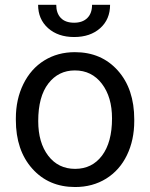

<svg xmlns="http://www.w3.org/2000/svg" viewBox="-20 -750 610 780"><path d="M44.4 0ZM44.4 -269Q44.4 -346.7 75 -408.7Q105.5 -470.7 159.9 -504.4Q214.4 -538.1 284.2 -538.1Q392.1 -538.1 458.7 -463.4Q525.4 -388.7 525.4 -264.6V-258.3Q525.4 -181.2 495.8 -119.9Q466.3 -58.6 411.4 -24.4Q356.4 9.8 285.2 9.8Q177.7 9.8 111.1 -64.9Q44.4 -139.6 44.4 -262.7ZM135.3 -258.3Q135.3 -170.4 176 -117.2Q216.8 -64 285.2 -64Q354 -64 394.5 -117.9Q435.1 -171.9 435.1 -269Q435.1 -356 393.8 -409.9Q352.5 -463.9 284.2 -463.9Q217.3 -463.9 176.3 -410.6Q135.3 -357.4 135.3 -258.3ZM427.2 -730.5Q427.2 -671.4 387 -635.5Q346.7 -599.6 281.2 -599.6Q215.8 -599.6 175.3 -635.7Q134.8 -671.9 134.8 -730.5H208.5Q208.5 -696.3 227.1 -677Q245.6 -657.7 281.2 -657.7Q315.4 -657.7 334.7 -676.8Q354 -695.8 354 -730.5Z"/></svg>

Font: Roboto
Style: Regular
Weight: 400
Designer: Google
Version: Version 2.134; 2016; ttfautohint (v1.6)